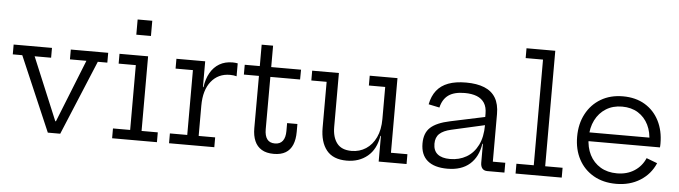

<svg xmlns="http://www.w3.org/2000/svg" viewBox="-49 -992 4266 1206"><g transform="rotate(5 2084.5 -389.0)"><path d="M376.7 -532.5H612.5V-470.6H552.4L356.6 0H278.4L76.2 -470.6H16.3V-532.5H258V-470.6H154.1L350.4 0L282.9 -75.6H351.4L292.8 0L480.6 -470.6H376.7Z M864.1 -61.9H966.4V0H683.8V-61.9H792.1V-470.6H683.8V-532.5H864.1ZM778.5 -757.2H870.8V-661.3H778.5Z M1224.1 -61.9H1328.1V0H1042.7V-61.9H1152.1V-470.6H1042.7V-532.5H1224.1ZM1428.7 -456Q1419.6 -458.5 1409.4 -459.9Q1399.2 -461.3 1387.2 -461.3Q1312.8 -461.3 1268.5 -406.1Q1224.1 -350.9 1224.1 -252.9L1207 -369.7H1227.4Q1234.6 -422.5 1256.5 -460.8Q1278.4 -499.1 1313.6 -519.8Q1348.9 -540.5 1396.3 -540.5Q1405.4 -540.5 1412.8 -539.7Q1420.1 -539 1428.7 -537.5Z M1640 -140.8Q1640 -99.2 1656 -77.9Q1671.9 -56.5 1704.9 -56.5Q1737.6 -56.5 1754 -78.2Q1770.5 -99.9 1770.5 -140.8V-190.7H1835.4V-141.5Q1835.4 -93.4 1821.3 -59.6Q1807.2 -25.8 1778 -8.3Q1748.8 9.3 1703.6 9.3Q1656.8 9.3 1626.9 -8.8Q1596.9 -26.8 1582.5 -60.4Q1568 -94 1568 -140.8L1568.4 -470.6H1473.4V-532.5H1568.4V-667.5H1640.4V-532.5H1828.5L1827.8 -470.6H1640.4Z M2364.5 -470.6H2261.5V-532.5H2436.5V-61.9H2540.3V0H2364.5ZM2067.2 -532.5V-192.9Q2067.2 -127.6 2096.4 -89.8Q2125.5 -51.9 2188.4 -51.9Q2238.9 -51.9 2278.8 -77.8Q2318.7 -103.7 2341.6 -152.2Q2364.5 -200.6 2364.5 -268.5L2381.9 -161.9H2361.2Q2347.6 -76.2 2294.2 -32.3Q2240.8 11.6 2163.6 11.6Q2077.6 11.6 2036.4 -39.5Q1995.2 -90.6 1995.2 -181.1V-470.6H1898.7V-532.5Z M3049.2 0Q3028.7 0 3017.8 -12.9Q3006.9 -25.9 3006.9 -49.4V-209.6L3013.5 -226.1L3009.9 -286.7L3006.9 -318.1V-358.5Q3006.9 -399.4 2990.3 -425.4Q2973.6 -451.4 2942.1 -463.9Q2910.5 -476.3 2865.9 -476.3Q2799.5 -476.3 2763.3 -450.3Q2727.1 -424.2 2715 -371.4L2645.9 -385.8Q2656.1 -438.4 2683.5 -473.2Q2710.9 -508 2756.7 -525.2Q2802.5 -542.4 2868.5 -542.4Q2937.4 -542.4 2984.2 -523.3Q3031.1 -504.2 3055 -464.6Q3078.9 -424.9 3078.9 -362.7V-61.9H3157.4V0ZM2797.9 7Q2715.1 7 2672 -29.7Q2628.8 -66.3 2628.8 -138Q2628.8 -203.9 2667 -238.7Q2705.2 -273.6 2789 -291.2L3028.5 -342.1V-290.3L2800.8 -238.8Q2751.8 -227.7 2727.7 -205.3Q2703.7 -182.9 2703.7 -142.3Q2703.7 -98.7 2730.6 -77Q2757.5 -55.2 2809.3 -55.2Q2867.1 -55.2 2912.5 -81.6Q2958 -108 2983.9 -159.6Q3009.9 -211.2 3009.9 -286.7L3028.8 -168.3H3003.6Q2991 -84.9 2938.8 -38.9Q2886.5 7 2797.9 7Z M3409 -61.9H3518.7V0H3227.6V-61.9H3337V-728.1H3227.6V-790H3409Z M3862.1 9.3Q3779.6 9.3 3719.1 -25.7Q3658.5 -60.7 3625.6 -122.4Q3592.7 -184.1 3592.7 -264.6Q3592.7 -345.9 3625.9 -408.5Q3659 -471.2 3718.7 -506.6Q3778.4 -542.1 3858.2 -542.1Q3938.1 -542.1 3996.5 -507.2Q4054.8 -472.2 4086.4 -410.1Q4118 -348 4118 -267.1Q4118 -257.7 4117.6 -252.1Q4117.3 -246.5 4116.7 -242.7H4045.3Q4046 -248.6 4046.3 -255.8Q4046.6 -263 4046.6 -272.3Q4046.6 -331.9 4023.9 -378.2Q4001.1 -424.4 3959 -450.9Q3916.8 -477.3 3858.2 -477.3Q3800.5 -477.3 3757.1 -450.3Q3713.6 -423.2 3689.5 -375.3Q3665.4 -327.4 3665.4 -264.6Q3665.4 -203.6 3689.3 -156.7Q3713.2 -109.8 3757.2 -83.3Q3801.2 -56.8 3861.5 -56.8Q3924.5 -56.8 3970.8 -86.6Q4017.1 -116.3 4039.3 -168.2L4107.7 -142.3Q4077.8 -72 4013.2 -31.4Q3948.6 9.3 3862.1 9.3ZM3638.2 -242.7V-298.1H4095.1L4116 -242.7Z"/></g></svg>

Font: Hepta Slab ExtraLight
Style: Regular
Weight: 200
Designer: Michael LaGattuta
Foundry: Michael LaGattuta
Version: Version 1.100